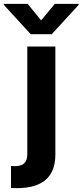

<svg xmlns="http://www.w3.org/2000/svg" viewBox="-84 -770 426 989"><path d="M201.2 -530.3V26.4Q201.2 199.2 2 199.2L-27.3 198.2V85L-7.8 85.9Q26.4 85.9 41.5 70.6Q56.6 55.2 56.6 24.4V-530.3ZM127.9 -665 198.2 -750H321.3V-745.1L182.6 -593.8H74.2L-64.5 -745.1V-750H58.6Z"/></svg>

Font: Pretendard
Style: Bold
Weight: 700
Designer: Base glyphs from Inter by Rasmus Andersson; Hangeul glyphs from Noto Sans CJK(Source Han Sans) by Jang Soo-young and Kan
Foundry: Kil Hyung-jin
Version: Version 1.309